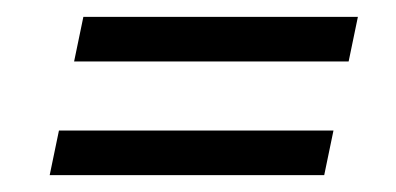

<svg xmlns="http://www.w3.org/2000/svg" viewBox="-20 -494 470 228"><path d="M405 -474H79L68 -421H394ZM376 -339H50L39 -286H365Z"/></svg>

Font: Emberly Black
Style: Italic
Weight: 900
Italic angle: -12°
Designer: Rajesh Rajput
Foundry: Rajesh Rajput
Version: Version 1.000